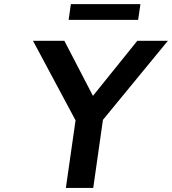

<svg xmlns="http://www.w3.org/2000/svg" viewBox="-20 -918 840 938"><path d="M435.5 0 482.9 -332.5 800.3 -718.8H650.9L434.1 -449.7L294.4 -718.8H141.1L349.1 -330.1L301.8 0ZM654.8 -820.8 666 -897.9H326.2L315.4 -820.8Z"/></svg>

Font: Winston SemiBold
Style: Italic
Weight: 600
Italic angle: -8.13011°
Designer: Vernon Adams, Kim Jin-seong, David Berlow, Cristiano Sobral
Foundry: The Winston Project Authors
Version: Version 3.004